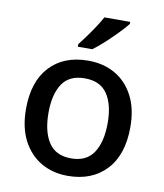

<svg xmlns="http://www.w3.org/2000/svg" viewBox="-86 -836 783 917"><g transform="rotate(10 305.5 -378.0)"><path d="M559 -271Q559 -136 490 -63Q421 10 304 10Q231 10 174.5 -23Q118 -56 85.5 -118.5Q53 -181 53 -271Q53 -404 121 -476.5Q189 -549 307 -549Q381 -549 437.5 -516.5Q494 -484 526.5 -422Q559 -360 559 -271ZM162 -271Q162 -180 196.5 -127.5Q231 -75 306 -75Q380 -75 414.5 -127.5Q449 -180 449 -271Q449 -361 414.5 -412Q380 -463 305 -463Q230 -463 196 -412Q162 -361 162 -271ZM471 -756Q456 -737 428.5 -708.5Q401 -680 370.5 -652Q340 -624 315 -606H245V-618Q260 -637 279 -663Q298 -689 316 -716.5Q334 -744 346 -766H471Z"/></g></svg>

Font: Noto Sans Lao Medium
Style: Regular
Weight: 500
Designer: Monotype Design Team
Foundry: Monotype Imaging Inc.
Version: Version 2.003; ttfautohint (v1.8.4.7-5d5b)